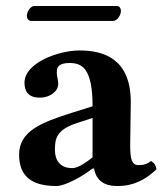

<svg xmlns="http://www.w3.org/2000/svg" viewBox="-20 -613 546 643"><path d="M295 -49C302 -8 329 10 373 10C428 10 467 -11 504 -46C502 -58 498 -66 486 -74C473 -64 463 -60 444 -60C422 -60 416 -78 416 -127L418 -271C418 -415 329 -444 247 -444C174 -444 62 -402 62 -336C62 -308 74 -286 113 -286C149 -286 175 -308 175 -332C175 -337 174 -343 173 -349C171 -359 169 -369 171 -379C172 -390 180 -402 213 -402C255 -402 290 -384 290 -257L223 -236C118 -203 44 -174 44 -95C44 -26 82 10 169 10C198 10 256 -22 289 -48ZM290 -218V-86C265 -66 240 -50 222 -50C179 -50 164 -79 164 -110C164 -147 167 -178 238 -201ZM359 -543C373 -543 385 -563 385 -576C385 -584 381 -593 371 -593H95C82 -593 70 -573 70 -561C70 -552 74 -543 85 -543Z"/></svg>

Font: Libertinus Serif
Style: Bold
Weight: 700
Designer: Philipp H. Poll, Khaled Hosny
Foundry: Caleb Maclennan
Version: Version 7.050;RELEASE